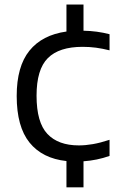

<svg xmlns="http://www.w3.org/2000/svg" viewBox="-20 -682 517 822"><path d="M264.5 120V7.5Q161.5 -3.5 106.5 -71.5Q51.5 -139.5 51.5 -271Q51.5 -397.5 106 -465Q160.5 -532.5 264.5 -547V-662.5H337.5V-550.5Q395.5 -549.5 449 -535.5V-466.5Q419 -474 391.2 -477.8Q363.5 -481.5 333.5 -481.5Q233 -481.5 184.8 -433.2Q136.5 -385 136.5 -272.5Q136.5 -158 182.8 -108.8Q229 -59.5 317.5 -59.5Q346 -59.5 377.8 -65Q409.5 -70.5 449 -83.5V-14.5Q395.5 4.5 337.5 8.5V120Z"/></svg>

Font: Encode Sans SmExp
Style: Regular
Weight: 400
Width: 6
Designer: Multiple Designers
Foundry: Impallari Type
Version: Version 3.002; ttfautohint (v1.8.3) -l 8 -r 50 -G 200 -x 14 